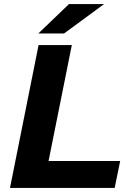

<svg xmlns="http://www.w3.org/2000/svg" viewBox="-20 -921 644 941"><path d="M29 0 169 -700H332L218 -132H569L542 0ZM168 -757 318 -901H490L294 -757Z"/></svg>

Font: Montserrat
Style: Bold Italic
Weight: 700
Italic angle: -11.3°
Designer: Julieta Ulanovsky
Foundry: Julieta Ulanovsky
Version: Version 9.000; ttfautohint (v1.8.4.7-5d5b)